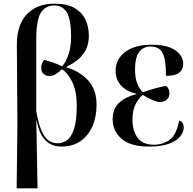

<svg xmlns="http://www.w3.org/2000/svg" viewBox="-20 -790 1056 1048"><path d="M71 238 75 -117 72 -543Q71 -652 125.5 -711Q180 -770 278 -770Q348 -770 389 -745Q430 -720 447.5 -680.5Q465 -641 465 -595Q465 -548 447 -515Q429 -482 400.5 -460.5Q372 -439 342 -424V-422Q412 -403 459.5 -353Q507 -303 507 -219Q507 -152 484.5 -100.5Q462 -49 419 -19.5Q376 10 315 10Q205 10 180 -133H178L185 238ZM296 -8Q322 -8 345.5 -24.5Q369 -41 384 -86Q399 -131 399 -216Q399 -290 375 -341Q351 -392 318 -412Q307 -401 288.5 -388Q270 -375 250 -375Q232 -375 218.5 -386Q205 -397 205 -422Q205 -430 208.5 -441.5Q212 -453 221 -463Q239 -459 267 -449.5Q295 -440 319 -428Q340 -451 354 -492.5Q368 -534 368 -590Q368 -681 345.5 -720.5Q323 -760 275 -760Q228 -760 203 -720.5Q178 -681 178 -576V-182Q190 -115 206.5 -77Q223 -39 245 -23.5Q267 -8 296 -8Z M793 10Q691 10 643 -33Q595 -76 595 -138Q595 -197 630.5 -229.5Q666 -262 724 -276V-278Q672 -290 641.5 -322.5Q611 -355 611 -403Q611 -468 664 -507Q717 -546 807 -546Q869 -546 907 -531Q945 -516 962.5 -492Q980 -468 980 -444Q980 -412 959 -394Q938 -376 886 -376Q886 -464 868 -500Q850 -536 801 -536Q763 -536 740 -506.5Q717 -477 717 -411Q717 -362 730.5 -330.5Q744 -299 760 -287Q798 -300 831.5 -309Q865 -318 887 -321Q905 -306 905 -280Q905 -259 890 -246Q875 -233 854 -233Q836 -233 811 -244.5Q786 -256 759 -272Q736 -253 719.5 -220Q703 -187 703 -138Q703 -76 731 -38Q759 0 820 0Q869 0 906 -27Q943 -54 958 -132Q972 -128 977.5 -117.5Q983 -107 983 -94Q983 -69 963.5 -45Q944 -21 902 -5.5Q860 10 793 10Z"/></svg>

Font: Noto Serif Display SemiCondensed Medium
Style: Regular
Weight: 500
Width: 4
Designer: Monotype Design Team
Foundry: Monotype Imaging Inc.
Version: Version 2.009